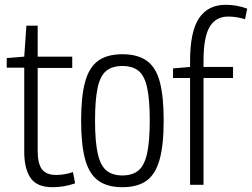

<svg xmlns="http://www.w3.org/2000/svg" viewBox="-20 -770 1050 800"><path d="M199 10Q133 10 107 -29Q81 -68 81 -137V-488H8V-528L81 -534L90 -663H137V-534H281V-487H137V-141Q137 -88 155 -64.5Q173 -41 214 -41Q248 -41 284 -53L293 -6Q267 3 243 6.5Q219 10 199 10Z M318 -268Q318 -368 334.5 -428.5Q351 -489 388.5 -516.5Q426 -544 490 -544Q554 -544 592 -516.5Q630 -489 646 -428.5Q662 -368 662 -268Q662 -166 645 -105Q628 -44 590.5 -17Q553 10 490 10Q428 10 390 -17Q352 -44 335 -105Q318 -166 318 -268ZM376 -268Q376 -179 387.5 -129Q399 -79 424 -59Q449 -39 490 -39Q531 -39 556 -59Q581 -79 592.5 -129Q604 -179 604 -268Q604 -355 593 -405Q582 -455 557 -475Q532 -495 490 -495Q448 -495 423 -475Q398 -455 387 -405Q376 -355 376 -268Z M772 0V-445H701V-485L772 -491V-516Q772 -639 809.5 -694.5Q847 -750 920 -750Q942 -750 963.5 -746.5Q985 -743 1010 -734L1001 -690Q965 -701 931 -701Q879 -701 853.5 -658Q828 -615 828 -516V-491H951V-445H828V0Z"/></svg>

Font: Georama SemiCondensed Light
Style: Regular
Weight: 300
Width: 4
Designer: Jean-Baptiste Levee
Foundry: Production Type
Version: Version 1.000